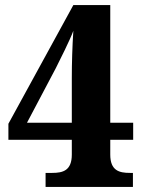

<svg xmlns="http://www.w3.org/2000/svg" viewBox="-20 -734 565 754"><path d="M159 0H502V-55H490C448 -55 413 -64 413 -127V-185H503V-252H413V-714H268L13 -248V-185H262V-127C262 -64 227 -55 185 -55H159ZM86 -252 199 -466C214 -496 255 -577 268 -613C264 -551 262 -486 262 -428V-252Z"/></svg>

Font: Noto Serif Armenian SemiCondensed
Style: Bold
Weight: 700
Width: 4
Designer: Monotype Design Team
Foundry: Monotype Imaging Inc.
Version: Version 2.008